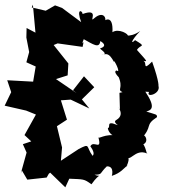

<svg xmlns="http://www.w3.org/2000/svg" viewBox="-39 -770 723 823"><path d="M78 0 161 -9 170 -25 176 -30 241 33 258 -4C320 -1 320 -4 353 20C393 -37 398 -7 366 -21C402 -22 386 -26 419 -57C456 -58 438 -8 440 -16C480 -29 491 -49 509 -62C489 -39 532 -94 500 -105C517 -65 537 -136 592 -112C591 -98 580 -180 559 -147C618 -153 570 -220 566 -175C618 -230 579 -232 634 -268C634 -281 631 -278 588 -292C609 -298 631 -307 584 -377L600 -376C584 -349 652 -367 640 -403C640 -397 646 -414 613 -506C569 -462 594 -504 575 -509C593 -507 597 -501 548 -556C563 -581 591 -567 540 -598C519 -577 524 -598 562 -637C510 -601 480 -628 509 -615C515 -623 470 -650 443 -632C447 -706 412 -690 396 -669C427 -669 414 -735 364 -691C339 -669 392 -738 315 -710C315 -725 286 -737 309 -675L227 -736L197 -747L157 -724L97 -738L102 -750L113 -630L75 -650L74 -609L86 -547L74 -503L114 -485L103 -420L-8 -426L9 -375L-19 -317L73 -296L115 -279L66 -191L95 -164L59 -152L75 -116L50 -26L55 -39ZM473 -372 475 -301C448 -329 506 -283 460 -256C436 -243 495 -223 444 -241C425 -244 430 -235 428 -222C415 -231 431 -178 467 -188C408 -200 382 -169 382 -184C400 -120 363 -170 349 -144C342 -148 373 -117 358 -102C328 -142 350 -158 298 -131L222 -81L227 -138L205 -229L248 -257L222 -340L264 -343L344 -305L312 -344L365 -396L321 -443L274 -383L289 -371L201 -431L251 -447L254 -498L191 -577L208 -584L315 -569C327 -617 302 -557 320 -602C360 -580 387 -560 391 -594C428 -572 391 -563 391 -563C383 -562 433 -536 396 -536C418 -538 427 -546 450 -504C445 -525 483 -451 461 -468C435 -462 506 -407 467 -446C493 -389 460 -387 486 -375Z"/></svg>

Font: Asimov Aggro
Style: Medium
Weight: 500
Designer: Google
Version: Version 2.000980; 2014